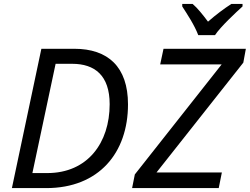

<svg xmlns="http://www.w3.org/2000/svg" viewBox="-20 -964 1280 984"><path d="M217 0C487 0 636 -181 636 -429C636 -622 533 -714 361 -714H192L41 0ZM146 -77 265 -637H350C466 -637 542 -577 542 -430C542 -232 429 -77 222 -77ZM1101 0 1117 -80H782L1227 -643L1240 -714H818L801 -634H1116L671 -70L657 0ZM914 -931C939 -892 977 -835 996 -784H1082C1109 -826 1191 -902 1223 -931V-944H1166C1130 -921 1087 -889 1046 -853C1019 -889 992 -923 967 -944H914Z"/></svg>

Font: BC Sans
Style: Italic
Weight: 400
Italic angle: -12°
Designer: Monotype Design Team
Designer: Province of B.C.
Foundry: Monotype Imaging Inc.
Version: Version 2.000;GOOG;noto-source:20170915:90ef993387c0